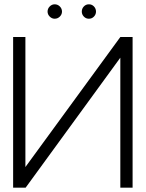

<svg xmlns="http://www.w3.org/2000/svg" viewBox="-20 -872 678 892"><path d="M234 -852Q221 -852 211 -842Q201 -832 201 -818Q201 -805 211 -795Q221 -785 234 -785Q248 -785 258 -795Q268 -805 268 -818Q268 -832 258 -842Q248 -852 234 -852ZM393 -852Q379 -852 369.5 -842Q360 -832 360 -818Q360 -805 369.5 -795Q379 -785 393 -785Q407 -785 416.5 -795Q426 -805 426 -818Q426 -832 416.5 -842Q407 -852 393 -852ZM41 -700V0H99L539 -604V0H596V-700H539L98 -96V-700Z"/></svg>

Font: AdventPro_ExpandedRegular
Style: ExpandedRegular
Weight: 400
Width: 7
Designer: VivaRado, Andreas Kalpakidis
Foundry: VivaRado, Andreas Kalpakidis
Version: Version 3.000